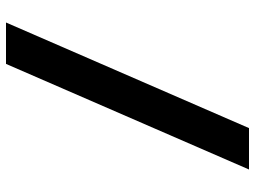

<svg xmlns="http://www.w3.org/2000/svg" viewBox="-125 -685 850 640"><g transform="rotate(90 300.0 -365.0)"><path d="M55 40 407 -770H545L193 40Z"/></g></svg>

Font: M PLUS Code Latin Expanded
Style: Bold
Weight: 700
Width: 7
Designer: Coji Morishita
Foundry: UNDERFOREST DESIGN
Version: Version 1.002; ttfautohint (v1.8.3)